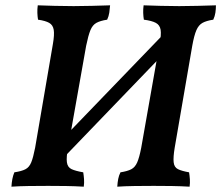

<svg xmlns="http://www.w3.org/2000/svg" viewBox="-20 -699 832 722"><path d="M171 -56 147 -106 632 -609 660 -564ZM421 3Q422 -13 424.5 -26Q427 -39 433 -51Q459 -55 473.5 -62.5Q488 -70 496 -88.5Q504 -107 511 -143L580 -534Q587 -569 584 -587Q581 -605 566 -613Q551 -621 521 -625Q519 -637 518.5 -650.5Q518 -664 520 -679Q550 -678 584 -677Q618 -676 654 -676Q688 -676 723 -677Q758 -678 792 -679Q792 -665 790 -651.5Q788 -638 782 -625Q756 -621 741.5 -613Q727 -605 718.5 -585.5Q710 -566 703 -527L637 -144Q631 -108 633 -89Q635 -70 649 -63Q663 -56 691 -51Q693 -39 694 -25Q695 -11 693 3Q659 1 626.5 0.5Q594 0 558 0Q522 0 486 0.5Q450 1 421 3ZM23 3Q24 -13 26.5 -26Q29 -39 34 -51Q61 -55 75.5 -62.5Q90 -70 97.5 -88.5Q105 -107 112 -143L179 -534Q185 -569 182 -587Q179 -605 165 -613Q151 -621 123 -625Q121 -637 120.5 -650.5Q120 -664 122 -679Q152 -678 186 -677Q220 -676 257 -676Q291 -676 325.5 -677Q360 -678 394 -679Q393 -665 391 -651.5Q389 -638 383 -625Q357 -621 342.5 -613Q328 -605 320 -585.5Q312 -566 304 -527L236 -144Q229 -108 231.5 -89Q234 -70 249 -63Q264 -56 293 -51Q295 -39 296 -25Q297 -11 295 3Q261 1 228.5 0.5Q196 0 161 0Q124 0 88 0.5Q52 1 23 3Z"/></svg>

Font: Vollkorn SemiBold
Style: Italic
Weight: 600
Italic angle: -11°
Designer: Friedrich Althausen
Foundry: Friedrich Althausen
Version: Version 5.000